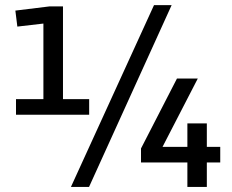

<svg xmlns="http://www.w3.org/2000/svg" viewBox="-20 -736 912 756"><path d="M43 -345.7H150.9V-668.5L174.8 -646L48.3 -631.3L40.5 -694.3L175.8 -710.9H228V-345.7H331.1V-284.2H43ZM586.4 -715.8H655.8L330.6 0H259.3ZM717.8 0V-96.2H535.2V-151.4L676.8 -426.8H758.8L610.4 -139.2L597.7 -157.7H717.8V-250H794.4V-157.7H847.2V-96.2H794.4V0Z"/></svg>

Font: Monda Medium
Style: Regular
Weight: 500
Designer: Vernon Adams
Foundry: Vernon Adams
Version: Version 2.200